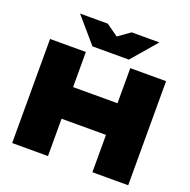

<svg xmlns="http://www.w3.org/2000/svg" viewBox="-165 -1141 1285 1300"><g transform="rotate(20 478.0 -490.5)"><path d="M60 -750H318V0H60ZM638 -750H896V0H638ZM206 -497H739V-269H206ZM609 -801H347L192 -981H392L538 -877H418L564 -981H764Z"/></g></svg>

Font: Unbounded Black
Style: Regular
Weight: 900
Designer: Luke Prowse, Jean-Baptiste Morizot, Fátima Lázaro, Florian Runge
Foundry: NaN
Version: Version 1.701;gftools[0.9.28.dev5+ged2979d]